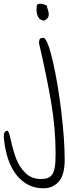

<svg xmlns="http://www.w3.org/2000/svg" viewBox="-131 -598 369 1036"><path d="M-110 149Q-110 146 -110.5 135Q-111 124 -106.5 116.5Q-102 109 -92 107Q-87 108 -82.5 120Q-78 132 -72 161Q-59 218 -43 260Q-27 302 6 335Q39 368 91 368Q133 368 149.5 345Q166 322 168 272L169 230Q169 98 145.5 -42.5Q122 -183 79 -367Q80 -371 81 -379.5Q82 -388 87.5 -391Q93 -394 106 -394Q128 -381 154.5 -265.5Q181 -150 199.5 1.5Q218 153 218 265Q218 346 186 382Q154 418 103 418Q17 418 -40 348.5Q-97 279 -110 149ZM66 -546Q66 -557 67 -562Q66 -578 85 -578Q99 -578 113.5 -571.5Q128 -565 122 -562Q132 -536 132 -521Q132 -508 126 -500.5Q120 -493 109 -487Q87 -487 76.5 -504Q66 -521 66 -546Z"/></svg>

Font: Indie Flower
Style: Regular
Weight: 400
Designer: Kimberly Geswein
Foundry: Kimberly Geswein
Version: Version 2.000